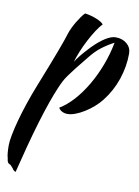

<svg xmlns="http://www.w3.org/2000/svg" viewBox="-98 -613 756 1044"><g transform="rotate(10 279.5 -91.0)"><path d="M24 331Q10 327 8 301Q4 288 2.5 270Q1 252 1 229Q1 208 8 171.5Q15 135 27.5 89Q40 43 58 -10.5Q76 -64 98 -119Q125 -188 145 -238.5Q165 -289 178.5 -326Q192 -363 200.5 -387Q209 -411 214 -428Q218 -440 226 -457Q234 -474 244.5 -491.5Q255 -509 266 -524.5Q277 -540 286 -548Q321 -543 352 -530Q383 -517 390 -505Q376 -492 358 -464.5Q340 -437 323 -404.5Q306 -372 292 -338Q278 -304 271 -278Q281 -295 297 -315Q313 -335 346 -370Q383 -408 415.5 -428.5Q448 -449 472 -449Q510 -449 534.5 -428Q559 -407 559 -374Q559 -302 535 -231.5Q511 -161 466 -104Q449 -82 426 -62Q403 -42 378 -26.5Q353 -11 329 -2Q305 7 286 7Q268 7 254.5 -0.5Q241 -8 236 -19Q275 -42 312 -83Q349 -124 380.5 -177.5Q412 -231 435.5 -293Q459 -355 471 -419Q433 -399 402.5 -375.5Q372 -352 342 -314Q306 -270 285 -243Q264 -216 250.5 -197Q237 -178 228.5 -161.5Q220 -145 210 -121Q196 -89 177.5 -36.5Q159 16 139.5 81Q120 146 100.5 219.5Q81 293 63 366Q52 364 44 350Q36 341 32.5 337Q29 333 24 331Z"/></g></svg>

Font: Sweet Mavka Script
Style: Regular
Weight: 500
Designer: Pablo Impallari/Anastassiya Vishnevskaya
Foundry: Pablo Impallari/ Anastassiya Vishnevskaya
Version: Version 2.0/www.impallari.com/   behance.net/sweetcherry